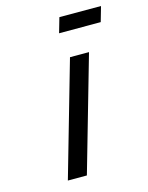

<svg xmlns="http://www.w3.org/2000/svg" viewBox="-102 -716 604 781"><g transform="rotate(-15 200.0 -325.5)"><path d="M224.1 -482.4H304.2L166 0H85.9ZM224.6 -650.9H399.9L381.8 -587.9H206.5Z"/></g></svg>

Font: Cantarell
Style: Italic
Weight: 400
Italic angle: -16°
Designer: Dave Crossland
Version: Version 1.004